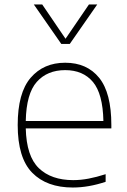

<svg xmlns="http://www.w3.org/2000/svg" viewBox="-20 -828 566 857"><path d="M305 9Q188.5 9 123.8 -57Q59 -123 59 -270Q59 -413.5 116.8 -480.8Q174.5 -548 271 -548Q368 -548 422.5 -480.8Q477 -413.5 477 -270V-255H95Q98 -130.5 153.5 -77.2Q209 -24 307 -24Q340.5 -24 375.8 -30.8Q411 -37.5 451.5 -50.5V-16.5Q375 9 305 9ZM271 -515Q191 -515 144.2 -462.5Q97.5 -410 95 -288H441.5Q439 -409.5 394.8 -462.2Q350.5 -515 271 -515ZM253.5 -632 131 -808H168.5L272.5 -655L377 -808H414L291.5 -632Z"/></svg>

Font: Encode Sans Semi Expanded Thin
Style: Regular
Weight: 100
Width: 6
Designer: Multiple Designers
Foundry: Impallari Type
Version: Version 3.000; ttfautohint (v1.8.3) -l 8 -r 50 -G 200 -x 14 